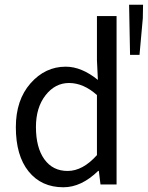

<svg xmlns="http://www.w3.org/2000/svg" viewBox="-20 -780 625 812"><path d="M47 -242Q47 -357 109 -427.5Q171 -498 258 -498Q325 -498 394 -442L390 -525V-712H473V0H405L398 -57H395Q324 12 248 12Q155 12 101 -55Q47 -122 47 -242ZM132 -243Q132 -156 167.5 -106.5Q203 -57 266 -57Q330 -57 390 -124V-378Q333 -429 272 -429Q213 -429 172.5 -377Q132 -325 132 -243ZM526 -760H585L584 -703L570 -548H530Z"/></svg>

Font: RibengUni
Style: Regular
Weight: 400
Designer: (1) Dr. Andrew Glass (Program Manager at Microsoft Corporation)
(2) Bivuti Chakma (Suz Moriz)
(3) Paul D. Hunt (Adobe Co
Foundry: Bivuti Chakma and Jyoti Chakma
Version: Version 1.2020